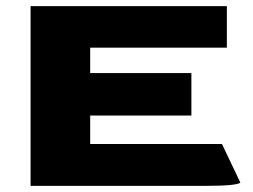

<svg xmlns="http://www.w3.org/2000/svg" viewBox="-20 -608 826 628"><path d="M80 -588H722V-452H275V-369H606V-230H275V-137H706L766 -11Q763 -6 734 -3Q705 0 646 0H80Z"/></svg>

Font: Gold Bold
Style: Regular
Weight: 400
Designer: jaiki
Version: Version 1.000